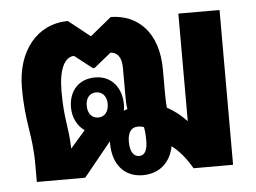

<svg xmlns="http://www.w3.org/2000/svg" viewBox="-45 -626 923 692"><g transform="rotate(-5 416.0 -280.0)"><path d="M445 9C510 9 547 -33 557 -86C582 -67 606 -40 629 0H772V-560H623V-171C601 -194 578 -212 552 -226C551 -241 550 -257 550 -275V-363C550 -502 474 -568 379 -569L302 -506L224 -568C113 -568 38 -476 38 -343C38 -212 62 -175 62 -64V0H237L337 -123C337 -120 337 -118 337 -115C337 -40 378 9 445 9ZM179 -318C179 -395 200 -440 235 -441L299 -391H305L367 -441C391 -440 407 -422 407 -382V-287C407 -268 407 -250 410 -233C405 -232 401 -230 397 -228C398 -236 399 -243 399 -251C399 -312 363 -357 304 -357C245 -357 208 -317 208 -256C208 -219 225 -188 250 -171L196 -109C194 -191 179 -212 179 -318ZM303 -212C279 -212 265 -231 265 -258C265 -285 279 -303 303 -303C326 -303 341 -285 341 -258C341 -230 326 -212 303 -212ZM438 -61C417 -61 405 -81 405 -115C405 -148 417 -167 442 -167C451 -167 457 -166 464 -163C467 -146 468 -133 468 -115C468 -81 459 -61 438 -61Z"/></g></svg>

Font: Noto Sans Thai Looped Condensed ExtraBold
Style: Regular
Weight: 800
Width: 3
Designer: Sasikarn Vongin, Ben Mitchell
Foundry: The Fontpad Ltd
Version: Version 1.001